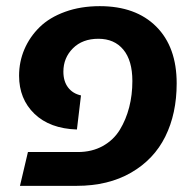

<svg xmlns="http://www.w3.org/2000/svg" viewBox="-20 -604 630 624"><path d="M44.9 0 70.8 -109.9H232.9Q278.8 -109.9 314 -129.4Q349.1 -148.9 369.4 -182.1Q389.6 -215.3 399.9 -255.4Q410.2 -295.4 410.2 -340.8Q410.2 -407.2 380.9 -442.6Q351.6 -478 299.8 -478Q248 -478 217 -447Q186 -416 186 -371.1Q186 -339.8 201.2 -319.8Q216.3 -299.8 243.2 -293.9L230 -183.1Q142.1 -186 92 -234.1Q42 -282.2 42 -357.9Q42 -403.3 59.3 -443.8Q76.7 -484.4 108.9 -515.9Q141.1 -547.4 191.7 -565.7Q242.2 -584 304.2 -584Q421.4 -584 487.8 -517.6Q554.2 -451.2 554.2 -333Q554.2 -234.9 517.3 -160.4Q480.5 -85.9 406.2 -43Q332 0 229 0Z"/></svg>

Font: FiraGO SemiBold
Style: Italic
Weight: 600
Italic angle: -8°
Designer: bBox Type GmbH
Foundry: bBox Type GmbH
Version: Version 1.001;PS 001.001;hotconv 1.0.88;makeotf.lib2.5.64775